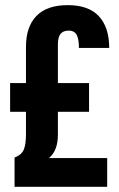

<svg xmlns="http://www.w3.org/2000/svg" viewBox="-20 -720 460 740"><path d="M194.8 -148.4Q186.5 -126 168.9 -110.8H393.1V0H36.1V-112.8Q62.5 -122.6 71.3 -142.6Q80.1 -162.1 80.1 -203.1V-289.1H19V-399.9H80.1V-539.1Q80.1 -616.7 120.1 -658.2Q160.6 -700.2 241.2 -700.2Q321.8 -700.2 361.3 -657.2Q400.9 -614.3 400.9 -535.2H284.2Q284.2 -571.3 274.9 -586.9Q265.6 -602.1 245.1 -602.1Q223.1 -602.1 212.9 -588.9Q203.1 -576.2 203.1 -547.9V-399.9H323.2V-289.1H203.1V-201.2Q203.1 -170.4 194.8 -148.4Z"/></svg>

Font: D-DIN Condensed
Style: DINCondensed-Bold
Weight: 700
Width: 3
Designer: Charles Nix
Foundry: Datto Inc.
Version: Version 1.10